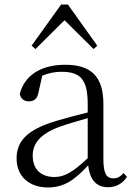

<svg xmlns="http://www.w3.org/2000/svg" viewBox="-20 -811 591 845"><path d="M455 13C490 13 519 -2 539 -33L524 -49C508 -32 496 -26 479 -26C450 -26 435 -45 435 -111V-354C435 -476 379 -526 267 -526C160 -526 88 -479 67 -398C71 -377 85 -365 107 -365C130 -365 145 -376 150 -407L166 -478C195 -490 223 -495 250 -495C330 -495 366 -466 366 -354V-316C321 -305 272 -292 228 -279C100 -241 53 -190 53 -114C53 -31 113 14 190 14C262 14 307 -18 368 -83C375 -23 402 13 455 13ZM392 -595 408 -610 279 -791H249L119 -610L136 -595L264 -722ZM366 -115C300 -52 262 -32 220 -32C162 -32 124 -64 124 -126C124 -179 156 -221 242 -253C279 -266 323 -279 366 -291Z"/></svg>

Font: Noto Serif SC Light
Style: Regular
Weight: 300
Designer: Ryoko NISHIZUKA 西塚涼子 (kana & ideographs); Frank Grießhammer (Latin, Greek & Cyrillic); Wenlong ZHANG 张文龙 (bopomofo); San
Foundry: Adobe
Version: Version 2.001;hotconv 1.1.0;makeotfexe 2.6.0